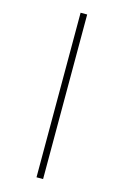

<svg xmlns="http://www.w3.org/2000/svg" viewBox="-147 -823 726 1127"><g transform="rotate(15 216.5 -260.0)"><path d="M196 -760H236V240H196Z"/></g></svg>

Font: Noto Serif CondLight
Style: Regular
Weight: 300
Width: 3
Designer: Monotype Design Team
Foundry: Monotype Imaging Inc.
Version: Version 1.001